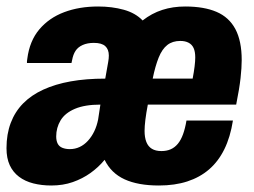

<svg xmlns="http://www.w3.org/2000/svg" viewBox="-20 -559 782 591"><path d="M138 12Q108 12 82.5 5.5Q57 -1 38.5 -15Q20 -29 10 -50.5Q0 -72 0 -103Q0 -146 13 -180.5Q26 -215 51 -240.5Q76 -266 113 -283Q150 -300 197.5 -308.5Q245 -317 304 -317L313 -368Q314 -373 314.5 -378.5Q315 -384 315 -388Q315 -407 304 -417Q293 -427 269 -427Q249 -427 234.5 -420.5Q220 -414 212.5 -402.5Q205 -391 202 -374L200 -365H63Q63 -367 63 -370.5Q63 -374 64 -378Q71 -433 101 -468.5Q131 -504 177.5 -521.5Q224 -539 282 -539Q325 -539 361 -529Q397 -519 419 -496Q447 -518 479.5 -528.5Q512 -539 550 -539Q608 -539 646.5 -522.5Q685 -506 704.5 -469.5Q724 -433 724 -374Q724 -351 720.5 -319Q717 -287 707 -237H435Q430 -211 427.5 -190.5Q425 -170 425 -156Q425 -136 430.5 -122Q436 -108 447.5 -101Q459 -94 477 -94Q493 -94 505.5 -99.5Q518 -105 527.5 -116.5Q537 -128 543.5 -146Q550 -164 554 -188H697Q689 -137 670.5 -99.5Q652 -62 623.5 -37.5Q595 -13 556.5 -0.5Q518 12 469 12Q405 12 363.5 -7Q322 -26 302 -67Q283 -44 258.5 -26.5Q234 -9 204 1.5Q174 12 138 12ZM195 -100Q211 -100 225 -106.5Q239 -113 250.5 -125.5Q262 -138 270 -154.5Q278 -171 282 -191L289 -237Q241 -237 210.5 -224Q180 -211 166.5 -188.5Q153 -166 153 -139Q153 -126 157.5 -117Q162 -108 172 -104Q182 -100 195 -100ZM450 -317H573Q577 -338 579 -354.5Q581 -371 581 -382Q581 -400 576 -411Q571 -422 560.5 -427.5Q550 -433 535 -433Q511 -433 495 -420.5Q479 -408 468.5 -382Q458 -356 450 -317Z"/></svg>

Font: Archivo Condensed ExtraBold
Style: Italic
Weight: 800
Width: 3
Italic angle: -10°
Designer: Hector Gatti
Foundry: Omnibus-Type
Version: Version 2.001